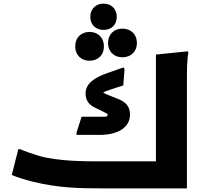

<svg xmlns="http://www.w3.org/2000/svg" viewBox="-20 -1039 1130 1059"><path d="M551 -874C592 -874 624 -900 624 -946C624 -992 592 -1019 551 -1019C511 -1019 478 -992 478 -946C478 -900 511 -874 551 -874ZM576 -802C576 -752 611 -723 655 -723C700 -723 735 -752 735 -802C735 -852 700 -881 655 -881C611 -881 576 -852 576 -802ZM474 -704C518 -704 553 -733 553 -783C553 -834 518 -863 474 -863C430 -863 395 -834 395 -783C395 -733 430 -704 474 -704ZM1016 -756 840 -738V-149H550C449 -149 295 -149 193 -180C170 -187 114 -205 92 -216H81L45 -74C71 -62 126 -45 165 -36C300 -3 415 0 536 0H1011V-600C1011 -640 1011 -712 1019 -748ZM553 -395H430L402 -307V-295H529C634 -295 697 -338 697 -407C697 -449 677 -476 629 -494L592 -509C575 -515 561 -521 549 -529C560 -535 575 -540 596 -547L660 -568L667 -658L661 -667L578 -638C492 -609 452 -574 452 -523C452 -486 469 -462 506 -444L554 -421C566 -415 574 -411 574 -405C574 -398 568 -395 553 -395Z"/></svg>

Font: Kufam Arabic Latin Roman Bold
Style: Regular
Weight: 700
Designer: Wael Morcos & Artur Schmal
Version: Version 1.200;PS 001.200;hotconv 1.0.88;makeotf.lib2.5.64775